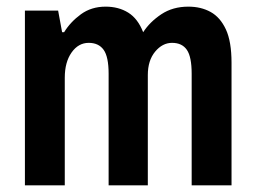

<svg xmlns="http://www.w3.org/2000/svg" viewBox="-20 -558 769 578"><path d="M55 0V-526H155L167 -461H173Q192 -492 223.5 -515Q255 -538 298 -538Q337 -538 366 -520Q395 -502 411 -461Q431 -492 465.5 -515Q500 -538 547 -538Q585 -538 614 -522Q643 -506 660 -469.5Q677 -433 677 -369V0H557V-336Q557 -387 542.5 -408Q528 -429 498 -429Q469 -429 447 -402.5Q425 -376 425 -332V0H307V-336Q307 -387 292 -408Q277 -429 247 -429Q216 -429 195.5 -400Q175 -371 175 -324V0Z"/></svg>

Font: Archivo Narrow
Style: Bold
Weight: 700
Designer: Hector Gatti
Foundry: Omnibus-Type
Version: Version 3.002